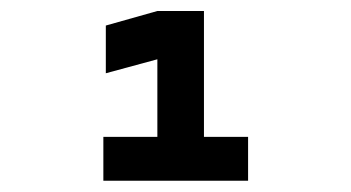

<svg xmlns="http://www.w3.org/2000/svg" viewBox="-20 -713 626 342"><path d="M260.3 -391.1V-693.4H343.3V-391.1ZM164.1 -391.1V-469.2H264.2V-391.1ZM338.9 -391.1V-469.2H421.9V-391.1ZM168.5 -582.5V-667.5L260.3 -693.4V-607.4Z"/></svg>

Font: Cascadia Code Medium
Style: Regular
Weight: 500
Monospace: yes
Designer: Aaron Bell
Foundry: Saja Typeworks
Version: Version 2407.024